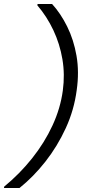

<svg xmlns="http://www.w3.org/2000/svg" viewBox="-73 -816 426 966"><path d="M189 -796Q232 -749 265 -682.5Q298 -616 312 -535Q326 -454 313 -363Q300 -263 258 -171.5Q216 -80 155.5 -3Q95 74 25 130H-53L-52 123Q26 59 88.5 -19.5Q151 -98 191 -184.5Q231 -271 243 -360Q254 -441 241 -518Q228 -595 195.5 -664Q163 -733 115 -789L116 -796Z"/></svg>

Font: DM Sans 36pt Light
Style: Italic
Weight: 300
Italic angle: -10°
Designer: Colophon Foundry, Jonny Pinhorn
Foundry: Colophon Foundry
Version: Version 4.004;gftools[0.9.30]